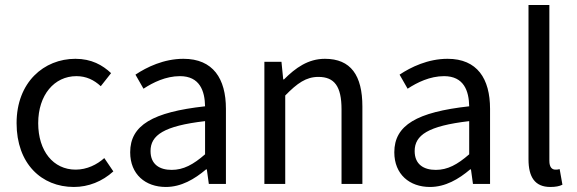

<svg xmlns="http://www.w3.org/2000/svg" viewBox="-20 -732 2296 764"><path d="M274 12C332 12 387 -10 431 -50L395 -103C366 -77 326 -57 281 -57C192 -57 132 -131 132 -242C132 -354 196 -429 284 -429C323 -429 354 -414 381 -389L422 -441C388 -473 344 -498 280 -498C155 -498 46 -405 46 -242C46 -81 145 12 274 12Z M640 12C701 12 754 -19 800 -58H803L811 0H879V-299C879 -419 828 -498 710 -498C632 -498 564 -465 519 -435L551 -379C589 -404 640 -429 696 -429C775 -429 795 -370 796 -309C588 -286 498 -234 498 -126C498 -38 559 12 640 12ZM663 -56C616 -56 579 -77 579 -131C579 -194 632 -231 796 -250V-118C749 -77 710 -56 663 -56Z M1032 0H1115V-352C1163 -401 1198 -426 1247 -426C1311 -426 1339 -388 1339 -297V0H1422V-308C1422 -432 1376 -498 1273 -498C1206 -498 1156 -462 1110 -416H1107L1100 -486H1032Z M1691 12C1752 12 1805 -19 1851 -58H1854L1862 0H1930V-299C1930 -419 1879 -498 1761 -498C1683 -498 1615 -465 1570 -435L1602 -379C1640 -404 1691 -429 1747 -429C1826 -429 1846 -370 1847 -309C1639 -286 1549 -234 1549 -126C1549 -38 1610 12 1691 12ZM1714 -56C1667 -56 1630 -77 1630 -131C1630 -194 1683 -231 1847 -250V-118C1800 -77 1761 -56 1714 -56Z M2170 12C2191 12 2206 9 2218 3L2207 -59C2199 -57 2195 -57 2190 -57C2177 -57 2166 -66 2166 -92V-712H2083V-98C2083 -28 2108 12 2170 12Z"/></svg>

Font: SSansPro
Style: Regular
Weight: 400
Designer: Paul D. Hunt
Foundry: Adobe Systems Incorporated
Version: Version 3.006;hotconv 1.0.111;makeotfexe 2.5.65597